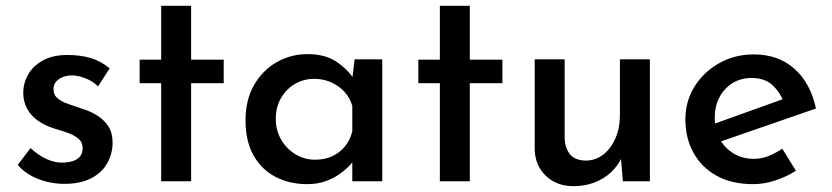

<svg xmlns="http://www.w3.org/2000/svg" viewBox="-20 -623 2860 660"><path d="M201 9Q155 9 112 -7.5Q69 -24 41 -56L85 -114Q112 -89 139.5 -76.5Q167 -64 192 -64Q212 -64 228 -68.5Q244 -73 254 -84Q264 -95 264 -113Q264 -134 250 -146Q236 -158 214 -166Q192 -174 167 -181Q114 -198 87 -229.5Q60 -261 60 -304Q60 -337 76.5 -366.5Q93 -396 127 -415Q161 -434 211 -434Q257 -434 292 -423.5Q327 -413 357 -388L317 -326Q299 -344 274.5 -353.5Q250 -363 230 -364Q212 -364 197 -358.5Q182 -353 173 -342.5Q164 -332 164 -318Q163 -298 177.5 -285.5Q192 -273 215 -265.5Q238 -258 260 -250Q291 -241 315 -225.5Q339 -210 353 -188Q367 -166 367 -132Q367 -95 349 -62.5Q331 -30 294 -10.5Q257 9 201 9Z M534 -603H637V-418H749V-337H637V0H534V-337H460V-418H534Z M1035 10Q976 10 928 -14.5Q880 -39 852 -88Q824 -137 824 -209Q824 -280 853.5 -331Q883 -382 931.5 -409.5Q980 -437 1037 -437Q1097 -437 1135.5 -411.5Q1174 -386 1196 -352L1189 -336L1199 -419H1294V0H1191V-105L1202 -80Q1198 -72 1185 -57.5Q1172 -43 1150.5 -27Q1129 -11 1100.5 -0.5Q1072 10 1035 10ZM1063 -74Q1096 -74 1122 -86Q1148 -98 1166 -120Q1184 -142 1191 -172V-259Q1183 -287 1164 -307.5Q1145 -328 1118.5 -340Q1092 -352 1060 -352Q1024 -352 994 -334.5Q964 -317 946 -286Q928 -255 928 -214Q928 -175 946.5 -143Q965 -111 996 -92.5Q1027 -74 1063 -74Z M1492 -603H1595V-418H1707V-337H1595V0H1492V-337H1418V-418H1492Z M1952 17Q1894 17 1857 -18Q1820 -53 1818 -108V-419H1921V-145Q1923 -113 1939.5 -92.5Q1956 -72 1993 -71Q2027 -71 2053.5 -91.5Q2080 -112 2095.5 -147.5Q2111 -183 2111 -229V-419H2214V0H2121L2113 -97L2117 -81Q2104 -53 2080 -30.5Q2056 -8 2023 4.5Q1990 17 1952 17Z M2569 10Q2496 10 2444 -18.5Q2392 -47 2364 -97.5Q2336 -148 2336 -213Q2336 -275 2367.5 -325.5Q2399 -376 2452.5 -406Q2506 -436 2571 -436Q2655 -436 2710.5 -387Q2766 -338 2785 -250L2444 -132L2420 -192L2693 -290L2672 -277Q2660 -308 2634 -331.5Q2608 -355 2563 -355Q2527 -355 2498.5 -337.5Q2470 -320 2453.5 -289.5Q2437 -259 2437 -218Q2437 -176 2454.5 -144.5Q2472 -113 2502.5 -95Q2533 -77 2571 -77Q2598 -77 2622.5 -87Q2647 -97 2669 -112L2716 -36Q2683 -15 2644.5 -2.5Q2606 10 2569 10Z"/></svg>

Font: Josefin Sans Medium
Style: Regular
Weight: 500
Designer: Santiago Orozco
Foundry: Typemade
Version: Version 2.001